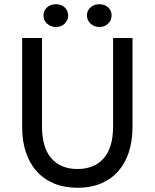

<svg xmlns="http://www.w3.org/2000/svg" viewBox="-20 -880 733 910"><path d="M348 10Q285 10 236 -10.5Q187 -31 153.5 -68.5Q120 -106 102.5 -159Q85 -212 85 -277V-700H179V-283Q179 -180 223.5 -129.5Q268 -79 347 -79Q427 -79 471.5 -129.5Q516 -180 516 -281V-700H608V-278Q608 -212 590.5 -158.5Q573 -105 539.5 -67.5Q506 -30 457.5 -10Q409 10 348 10ZM245 -752Q220 -752 203 -768Q186 -784 186 -807Q186 -830 203 -845Q220 -860 245 -860Q270 -860 286.5 -845Q303 -830 303 -807Q303 -784 286.5 -768Q270 -752 245 -752ZM451 -752Q426 -752 409 -768Q392 -784 392 -807Q392 -830 409 -845Q426 -860 451 -860Q476 -860 492.5 -845Q509 -830 509 -807Q509 -784 492.5 -768Q476 -752 451 -752Z"/></svg>

Font: Tilda Sans Medium
Style: Regular
Weight: 500
Designer: ParaType Ltd
Foundry: ParaType Ltd
Version: Version 1.009